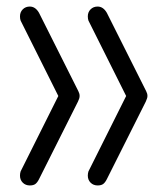

<svg xmlns="http://www.w3.org/2000/svg" viewBox="-20 -566 509 586"><path d="M278 0Q265 0 256.5 -8.5Q248 -17 248 -30Q248 -37 250 -43L365 -273L250 -503Q249 -506 248.5 -509Q248 -512 248 -516Q248 -529 256.5 -537.5Q265 -546 278 -546Q295 -546 306 -527L426 -288Q428 -284 429 -280.5Q430 -277 430 -273Q430 -269 428.5 -265Q427 -261 425 -256L306 -19Q301 -9 295 -4.5Q289 0 278 0ZM71 0Q58 0 49.5 -8.5Q41 -17 41 -30Q41 -37 43 -43L158 -273L43 -503Q42 -506 41.5 -509Q41 -512 41 -516Q41 -529 49.5 -537.5Q58 -546 71 -546Q88 -546 99 -527L219 -288Q221 -284 222 -280.5Q223 -277 223 -273Q223 -266 218 -256L99 -19Q94 -9 88 -4.5Q82 0 71 0Z"/></svg>

Font: ComfortaaLight
Style: Regular
Weight: 300
Designer: Johan Aakerlund
Foundry: Johan Aakerlund
Version: Version 3.104; ttfautohint (v1.8.1.43-b0c9)